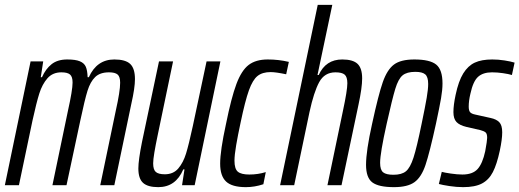

<svg xmlns="http://www.w3.org/2000/svg" viewBox="-23 -763 2140 791"><path d="M103 -510H155L145 -445H150Q165 -479 189.5 -498.5Q214 -518 254 -518Q288 -518 306 -510.5Q324 -503 330.5 -488Q337 -473 338 -445H343Q376 -518 448 -518Q494 -518 513.5 -499.5Q533 -481 533 -437Q533 -401 518 -335L448 0H390L454 -307Q472 -387 472 -422Q472 -447 461.5 -456Q451 -465 426 -465Q389 -465 369 -445.5Q349 -426 337.5 -389Q326 -352 308 -267L251 0H193L257 -307Q276 -392 276 -423Q276 -447 265.5 -456Q255 -465 230 -465Q194 -465 172.5 -440.5Q151 -416 139 -378Q127 -340 111 -267L55 0H-3Z M547 -69Q547 -103 562 -178L632 -510H690L626 -203Q618 -165 613 -135Q608 -105 608 -90Q608 -64 619 -54.5Q630 -45 656 -45Q691 -45 711.5 -69Q732 -93 743.5 -130.5Q755 -168 771 -242L828 -510H885L779 0H727L737 -65H732Q701 8 629 8Q586 8 566.5 -9.5Q547 -27 547 -69Z M884 -89Q884 -142 908 -252Q930 -361 951 -417Q972 -473 1001.5 -495.5Q1031 -518 1080 -518Q1125 -518 1167 -508L1156 -457Q1113 -466 1092 -466Q1058 -466 1038 -450Q1018 -434 1002.5 -391Q987 -348 968 -257Q957 -206 950 -165Q943 -124 943 -101Q943 -67 957 -55.5Q971 -44 1004 -44Q1040 -44 1072 -54L1062 -4Q1026 8 990 8Q933 8 908.5 -15Q884 -38 884 -89Z M1286 -743H1346L1285 -454H1290Q1319 -518 1387 -518Q1431 -518 1450 -500Q1469 -482 1469 -440Q1469 -402 1454 -332L1384 0H1326L1390 -307Q1408 -391 1408 -420Q1408 -446 1397 -455.5Q1386 -465 1359 -465Q1314 -465 1292 -424.5Q1270 -384 1252 -301L1189 0H1131Z M1485 -84Q1485 -141 1510 -253Q1536 -373 1554 -424.5Q1572 -476 1600 -497Q1628 -518 1684 -518Q1748 -518 1774 -497Q1800 -476 1800 -419Q1800 -393 1794 -358Q1788 -323 1773 -253Q1747 -134 1730 -83.5Q1713 -33 1684.5 -12.5Q1656 8 1600 8Q1537 8 1511 -11.5Q1485 -31 1485 -84ZM1714 -253Q1729 -325 1735 -360.5Q1741 -396 1741 -417Q1741 -446 1729 -456.5Q1717 -467 1688 -467Q1653 -467 1635.5 -452.5Q1618 -438 1605.5 -397Q1593 -356 1570 -253Q1543 -132 1543 -92Q1543 -63 1555.5 -53Q1568 -43 1598 -43Q1632 -43 1649.5 -57.5Q1667 -72 1680.5 -113.5Q1694 -155 1714 -253Z M1785 -5 1797 -55Q1807 -52 1834 -48Q1861 -44 1882 -44Q1924 -44 1944.5 -66.5Q1965 -89 1976 -140Q1984 -184 1984 -195Q1984 -212 1977.5 -217.5Q1971 -223 1956 -227L1899 -240Q1870 -247 1857.5 -260.5Q1845 -274 1845 -301Q1845 -330 1854 -372Q1866 -429 1885.5 -460.5Q1905 -492 1933 -505Q1961 -518 2005 -518Q2030 -518 2055.5 -514Q2081 -510 2097 -505L2086 -454Q2073 -458 2049.5 -461.5Q2026 -465 2004 -465Q1967 -465 1946.5 -446.5Q1926 -428 1915 -377Q1908 -348 1908 -324Q1908 -307 1914 -300.5Q1920 -294 1935 -291L1998 -277Q2022 -272 2034 -259.5Q2046 -247 2046 -218Q2046 -189 2036 -142Q2024 -86 2007.5 -54Q1991 -22 1962.5 -7Q1934 8 1885 8Q1858 8 1828.5 3.5Q1799 -1 1785 -5Z"/></svg>

Font: Saira Ultra Condensed
Style: Italic
Weight: 400
Width: 1
Italic angle: -12°
Designer: Hector Gatti with collaboration of the Omnibus-Type team
Foundry: Omnibus-Type
Version: Version 1.001; ttfautohint (v1.8)